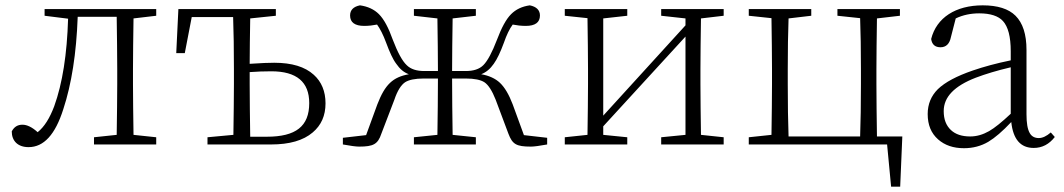

<svg xmlns="http://www.w3.org/2000/svg" viewBox="-20 -541 3984 719"><path d="M87 10C144 10 187 -37 217 -132C248 -226 266 -341 271 -478H417C418 -405 419 -339 419 -282V-226C419 -173 418 -109 417 -36L332 -27V0H565V-27L480 -36C479 -109 478 -173 478 -226V-282C478 -337 479 -400 480 -472L565 -482V-507H147V-482L235 -471C231 -338 214 -229 183 -143C166 -98 146 -66 121 -46C100 -65 81 -74 64 -74C46 -74 33 -66 24 -49C24 -13 47 10 87 10Z M995 0C1064 0 1116 -15 1151 -45C1183 -72 1199 -108 1199 -154C1199 -199 1184 -235 1155 -261C1122 -291 1073 -306 1007 -306C988 -306 958 -305 915 -302C915 -350 916 -407 917 -472L1013 -482V-507H648L640 -342H672L698 -477H853C855 -422 856 -357 856 -282V-226C856 -173 855 -109 854 -36L757 -27V0ZM917 -29C916 -102 915 -168 915 -226V-271C942 -273 969 -274 996 -274C1091 -274 1138 -234 1138 -155C1138 -68 1088 -29 979 -29Z M1325 8C1378 8 1395 -1 1408 -40L1457 -168C1468 -201 1482 -223 1497 -233C1511 -242 1534 -247 1567 -247H1620C1620 -178 1619 -108 1618 -36L1530 -27V0H1762V-27L1675 -36C1674 -108 1673 -178 1673 -247H1724C1757 -247 1780 -242 1794 -233C1809 -223 1823 -201 1836 -168L1884 -40C1899 -1 1913 8 1968 8C1981 8 2001 5 2029 0V-25L1942 -35L1900 -150C1886 -187 1870 -214 1852 -231C1835 -247 1811 -258 1782 -263C1800 -270 1816 -283 1829 -302C1842 -320 1854 -346 1867 -381C1877 -410 1888 -433 1900 -449C1915 -446 1932 -444 1949 -444C1984 -444 2002 -457 2002 -483C2002 -503 1989 -516 1964 -521C1935 -517 1912 -506 1894 -488C1875 -469 1858 -437 1841 -392C1823 -345 1806 -313 1790 -297C1775 -282 1753 -275 1724 -275H1673C1673 -334 1674 -400 1675 -472L1762 -482V-507H1530V-482L1618 -472C1619 -400 1620 -334 1620 -275H1569C1540 -275 1518 -282 1503 -297C1486 -313 1469 -345 1451 -392C1435 -437 1418 -469 1399 -488C1381 -506 1357 -517 1328 -521C1303 -516 1291 -503 1291 -483C1291 -457 1309 -444 1344 -444C1361 -444 1377 -446 1392 -449C1403 -434 1415 -411 1426 -381C1439 -346 1451 -319 1464 -302C1477 -283 1492 -270 1511 -263C1451 -252 1422 -225 1393 -150L1351 -35L1264 -25V0C1292 5 1312 8 1325 8Z M2329 0V-27L2239 -36V-68L2547 -404V-36L2456 -27V0H2690V-27L2605 -36C2604 -109 2603 -173 2603 -226V-282C2603 -337 2604 -400 2605 -472L2690 -482V-507H2456V-482L2547 -472V-446L2239 -108V-472L2329 -482V-507H2095V-482L2180 -473C2181 -400 2182 -336 2182 -282V-226C2182 -173 2181 -109 2180 -36L2095 -27V0Z M3351 158 3359 -30H3264C3263 -103 3262 -169 3262 -226V-282C3262 -335 3263 -399 3264 -472L3350 -482V-507H3116V-482L3201 -473C3203 -418 3204 -355 3204 -282V-226C3204 -151 3203 -85 3201 -30H2933C2931 -85 2930 -151 2930 -226V-282C2930 -355 2931 -418 2933 -472L3018 -482V-507H2784V-482L2869 -473C2870 -400 2871 -336 2871 -282V-226C2871 -173 2870 -109 2869 -36L2784 -27V0H3302L3317 158Z M3590 14C3623 14 3654 6 3681 -10C3706 -25 3734 -49 3767 -84C3774 -19 3802 13 3851 13C3883 13 3909 -1 3930 -28L3915 -45C3899 -31 3884 -24 3870 -24C3855 -24 3843 -30 3836 -43C3828 -57 3824 -80 3824 -113V-354C3824 -413 3810 -455 3783 -482C3757 -508 3716 -521 3660 -521C3559 -521 3487 -475 3467 -395C3470 -374 3482 -364 3502 -364C3523 -364 3536 -377 3541 -402L3559 -472C3586 -485 3616 -491 3647 -491C3689 -491 3719 -481 3736 -462C3755 -441 3765 -404 3765 -349V-315C3711 -304 3664 -291 3623 -277C3562 -256 3519 -233 3492 -207C3467 -182 3454 -151 3454 -114C3454 -73 3467 -42 3493 -19C3518 3 3550 14 3590 14ZM3613 -30C3582 -30 3558 -38 3541 -54C3523 -71 3514 -94 3514 -125C3514 -178 3554 -219 3634 -250C3671 -264 3714 -277 3765 -289V-115C3732 -84 3705 -62 3684 -50C3661 -37 3638 -30 3613 -30Z"/></svg>

Font: AllPunType ExtraLight
Style: Regular
Weight: 280
Version: 1.0